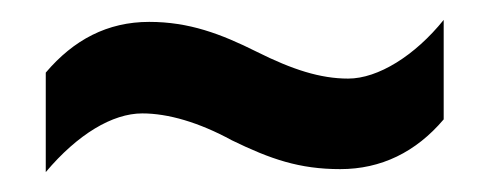

<svg xmlns="http://www.w3.org/2000/svg" viewBox="-20 -449 491 193"><path d="M213 -308C252 -289 281 -279 322 -279C363 -279 398 -296 426 -329V-429C397 -393 360 -370 330 -370C302 -370 274 -379 238 -397C202 -415 170 -427 130 -427C88 -427 54 -409 26 -376V-276C58 -314 93 -335 123 -335C149 -335 180 -326 213 -308Z"/></svg>

Font: Noto Sans Gujarati ExtraCondensed SemiBold
Style: Regular
Weight: 600
Width: 2
Designer: Jelle Bosma - Monotype Design Team, Universal Thirst
Foundry: Monotype Imaging Inc.
Version: Version 2.106